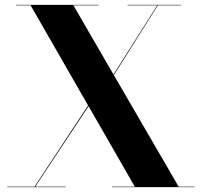

<svg xmlns="http://www.w3.org/2000/svg" viewBox="-20 -770 830 790"><path d="M10 -2V0H250V-2H125L344.5 -333L534.5 -2H440V0H780V-2H715L448.5 -461L629.5 -748H725V-750H505V-748H627L447 -463.5L282 -748H385V-750H45V-748H106L342.5 -336L122 -2Z"/></svg>

Font: Bodoni* 96pt
Style: Bold
Weight: 700
Version: Version 2.3